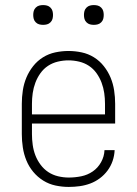

<svg xmlns="http://www.w3.org/2000/svg" viewBox="-20 -729 540 757"><path d="M251 8Q225 8 199 2.5Q173 -3 150.5 -17Q128 -31 111 -51.5Q94 -72 84 -96.5Q74 -121 70 -147.5Q66 -174 66 -200V-320Q66 -346 70 -372.5Q74 -399 84 -423Q94 -447 110.5 -468Q127 -489 149.5 -503Q172 -517 198 -522.5Q224 -528 250 -528Q276 -528 302 -522.5Q328 -517 350.5 -503Q373 -489 389.5 -468Q406 -447 416 -423Q426 -399 430 -372.5Q434 -346 434 -320V-242H106V-200Q106 -179 109 -157.5Q112 -136 119.5 -116.5Q127 -97 140 -79.5Q153 -62 170.5 -50.5Q188 -39 209 -34Q230 -29 251 -29Q276 -29 300.5 -34Q325 -39 345.5 -53Q366 -67 378.5 -89.5Q391 -112 392 -137H432Q431 -115 424 -94.5Q417 -74 404 -56.5Q391 -39 373.5 -26Q356 -13 336 -5.5Q316 2 294.5 5Q273 8 251 8ZM106 -278H394V-320Q394 -341 391 -362Q388 -383 380.5 -403Q373 -423 360.5 -440.5Q348 -458 330.5 -469.5Q313 -481 292 -486Q271 -491 250 -491Q229 -491 208 -486Q187 -481 169.5 -469.5Q152 -458 139.5 -440.5Q127 -423 119.5 -403Q112 -383 109 -362Q106 -341 106 -320ZM350 -631Q342 -631 334.5 -633Q327 -635 321 -641Q315 -647 313 -654.5Q311 -662 311 -670Q311 -678 313 -685.5Q315 -693 321 -699Q327 -705 334.5 -707Q342 -709 350 -709Q358 -709 365.5 -707Q373 -705 379 -699Q385 -693 387 -685.5Q389 -678 389 -670Q389 -662 387 -654.5Q385 -647 379 -641Q373 -635 365.5 -633Q358 -631 350 -631ZM150 -631Q142 -631 134.5 -633Q127 -635 121 -641Q115 -647 113 -654.5Q111 -662 111 -670Q111 -678 113 -685.5Q115 -693 121 -699Q127 -705 134.5 -707Q142 -709 150 -709Q158 -709 165.5 -707Q173 -705 179 -699Q185 -693 187 -685.5Q189 -678 189 -670Q189 -662 187 -654.5Q185 -647 179 -641Q173 -635 165.5 -633Q158 -631 150 -631Z"/></svg>

Font: Iosevka Curly Slab Extralight
Style: Regular
Weight: 200
Monospace: yes
Designer: Belleve Invis
Foundry: Belleve Invis
Version: Version 22.1.2; ttfautohint (v1.8.4)